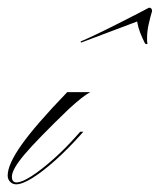

<svg xmlns="http://www.w3.org/2000/svg" viewBox="-83 -473 416 500"><path d="M-41 7Q-50 7 -56.5 0.5Q-63 -6 -63 -16Q-63 -45 -26.5 -96.5Q10 -148 92 -233H152Q133 -223 96 -189Q14 -110 -19 -71Q-52 -32 -52 -13Q-52 2 -40 2Q-26 2 -0.5 -14.5Q25 -31 56.5 -59Q88 -87 117 -120L126 -130H134L127 -122Q94 -85 61 -55.5Q28 -26 1.5 -9.5Q-25 7 -41 7ZM128 -362 127 -365Q139 -370 165.5 -382.5Q192 -395 221.5 -410Q251 -425 274.5 -437Q298 -449 305 -453Q313 -453 313 -444Q309 -431 304.5 -411.5Q300 -392 300 -375Q300 -371 300 -367.5Q300 -364 301 -360Q301 -358 298 -358Q296 -358 294 -361Q287 -375 282 -388Q277 -401 274 -417Z"/></svg>

Font: Ballet 72pt
Style: Regular
Weight: 400
Designer: Maximiliano R. Sproviero
Foundry: Omnibus-Type
Version: Version 1.100; ttfautohint (v1.8.3)